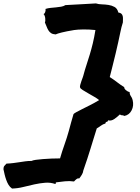

<svg xmlns="http://www.w3.org/2000/svg" viewBox="-310 -928 811 1113"><path d="M441.4 -394.5Q441.4 -380.9 448.7 -370.6Q456.1 -360.4 459 -347.7Q466.8 -315.4 453.1 -288.6Q439.5 -261.7 411.1 -255.9Q402.3 -260.7 397.5 -259.8Q392.6 -258.8 384.8 -264.6Q371.1 -251 353 -238.3Q335 -225.6 316.4 -230.5Q314.5 -221.7 308.6 -221.7Q302.7 -221.7 300.8 -211.9Q286.1 -208 275.4 -199.7Q264.6 -191.4 251 -183.6Q240.2 -148.4 231.4 -120.6Q222.7 -92.8 214.4 -65.4Q206.1 -38.1 196.3 -8.3Q186.5 21.5 172.9 60.5Q171.9 72.3 164.6 84.5Q157.2 96.7 149.4 106.4Q140.6 104.5 133.3 110.4Q126 116.2 119.1 124Q92.8 120.1 65.9 123Q39.1 126 16.6 128.9Q12.7 128.9 13.2 133.3Q13.7 137.7 10.7 138.7Q-17.6 128.9 -47.9 131.3Q-78.1 133.8 -109.9 140.6Q-141.6 147.5 -174.3 155.8Q-207 164.1 -240.2 165Q-252.9 156.2 -260.7 143.1Q-268.6 129.9 -273.9 114.7Q-279.3 99.6 -283.2 83.5Q-287.1 67.4 -290 52.7Q-290 39.1 -284.2 33.2Q-278.3 27.3 -272.5 20.5Q-250 19.5 -231.9 17.1Q-213.9 14.6 -197.3 12.2Q-180.7 9.8 -164.1 7.3Q-147.5 4.9 -127 4.9Q-120.1 1 -102.1 -1.5Q-84 -3.9 -60.5 -5.9Q-37.1 -7.8 -11.2 -8.8Q14.6 -9.8 38.1 -9.8Q49.8 -50.8 64 -90.3Q78.1 -129.9 88.9 -168.9Q95.7 -193.4 102.5 -219.2Q109.4 -245.1 116.2 -266.6Q119.1 -270.5 132.3 -277.8Q145.5 -285.2 166 -295.4Q186.5 -305.7 211.9 -318.4Q237.3 -331.1 264.6 -347.7Q254.9 -356.4 236.8 -366.7Q218.8 -377 201.2 -387.2Q183.6 -397.5 169.4 -406.2Q155.3 -415 154.3 -420.9Q152.3 -425.8 155.3 -436.5Q158.2 -447.3 162.1 -458.5Q166 -469.7 169.4 -478.5Q172.9 -487.3 172.9 -489.3Q181.6 -522.5 191.4 -551.8Q201.2 -581.1 210.4 -611.8Q219.7 -642.6 228 -676.8Q236.3 -710.9 243.2 -753.9Q205.1 -757.8 172.4 -757.3Q139.6 -756.8 120.1 -753.9Q73.2 -746.1 47.9 -739.7Q22.5 -733.4 12.7 -728.5Q-3.9 -729.5 -13.7 -735.8Q-23.4 -742.2 -29.3 -752Q-35.2 -761.7 -39.6 -773.4Q-43.9 -785.2 -49.8 -797.9Q-45.9 -806.6 -47.9 -822.8Q-49.8 -838.9 -57.6 -846.7Q-50.8 -848.6 -47.4 -859.9Q-43.9 -871.1 -46.9 -876Q-32.2 -880.9 -16.6 -882.3Q-1 -883.8 14.6 -885.3Q30.3 -886.7 44.4 -889.2Q58.6 -891.6 69.3 -898.4Q112.3 -900.4 158.7 -903.3Q205.1 -906.2 246.1 -908.2Q260.7 -903.3 280.3 -902.8Q299.8 -902.3 318.8 -899.4Q337.9 -896.5 354 -887.7Q370.1 -878.9 376 -855.5Q388.7 -853.5 394 -848.1Q399.4 -842.8 401.4 -834.5Q403.3 -826.2 402.8 -816.9Q402.3 -807.6 402.3 -797.9Q393.6 -771.5 388.2 -743.7Q382.8 -715.8 375.5 -684.1Q368.2 -652.3 360.4 -618.2Q352.5 -584 343.8 -550.8Q339.8 -536.1 335 -515.6Q330.1 -495.1 326.2 -481.4Q347.7 -467.8 369.1 -451.2Q390.6 -434.6 410.2 -422.9Q409.2 -415 419.4 -405.8Q429.7 -396.5 441.4 -394.5Z"/></svg>

Font: Permanent Marker
Style: Regular
Weight: 400
Designer: Font Diner, Inc
Foundry: Font Diner, Inc
Version: Version 1.001